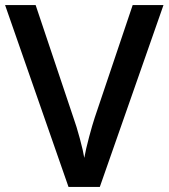

<svg xmlns="http://www.w3.org/2000/svg" viewBox="-20 -734 662 754"><path d="M311 -114Q307 -140 293.5 -190Q280 -240 269 -270L120 -714H0L249 0H372L622 -714H501L352 -272Q343 -245 330 -196.5Q317 -148 311 -114Z"/></svg>

Font: OpenSansMMV
Style: Semibold
Weight: 600
Designer: Steve Matteson
Foundry: Ascender Corporation
Version: Version 6.000